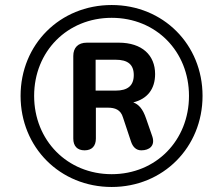

<svg xmlns="http://www.w3.org/2000/svg" viewBox="-20 -735 855 765"><path d="M425 10C630 10 787 -148 787 -353C787 -558 630 -715 425 -715C219 -715 62 -558 62 -353C62 -148 219 10 425 10ZM425 -41C248 -41 116 -176 116 -353C116 -530 248 -664 425 -664C602 -664 733 -530 733 -353C733 -176 602 -41 425 -41ZM317 -136C346 -136 362 -153 362 -183V-306H410C438 -306 461 -298 470 -267L502 -171C509 -150 522 -136 543 -136C575 -136 599 -154 587 -191L562 -263C549 -301 533 -319 511 -327C567 -341 598 -380 598 -440C598 -515 546 -565 453 -565H326C291 -565 272 -545 272 -512V-183C272 -153 288 -136 317 -136ZM441 -374H361V-497H441C489 -497 513 -478 513 -436C513 -393 488 -374 441 -374Z"/></svg>

Font: SN Pro Semibold
Style: Italic
Weight: 600
Italic angle: -9°
Designer: Tobias Whetton
Foundry: Supernotes
Version: Version 1.001;Glyphs 3.2 (3249)